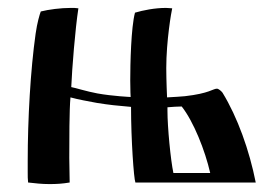

<svg xmlns="http://www.w3.org/2000/svg" viewBox="-20 -461 696 485"><path d="M415 -440C410 -440 405 -441 399 -441C371 -441 341 -435 321 -429C311 -392 309 -299 309 -258C309 -232 310 -216 310 -216C310 -216 265 -218 226 -225C199 -230 171 -239 160 -241C162 -288 170 -388 178 -440C172 -441 166 -441 159 -441C133 -441 103 -437 83 -432C80 -424 74 -404 70 -376C57 -284 50 -161 50 -54V-26C50 -16 50 -8 51 0C69 2 85 4 105 4C124 4 138 3 156 0C156 -11 155 -48 155 -62C155 -103 155 -184 158 -215C176 -210 203 -205 225 -201C256 -196 276 -194 311 -191C311 -108 318 -10 322 0H626C610 -81 580 -165 542 -227C539 -231 532 -237 528 -237C518 -237 509 -225 447 -218C439 -217 418 -216 402 -215C402 -215 400 -258 400 -289C400 -358 413 -432 415 -440ZM511 -24H418C411 -57 403 -140 403 -181V-190C414 -191 430 -192 439 -192C469 -154 498 -81 511 -24Z"/></svg>

Font: Ponomar Unicode
Style: Regular
Weight: 400
Version: 1.3